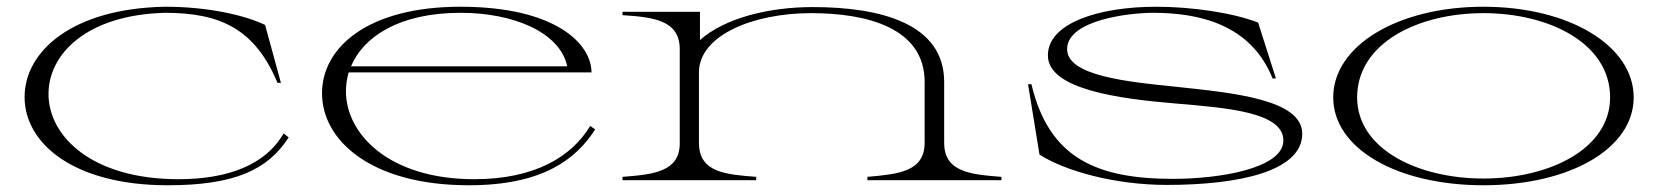

<svg xmlns="http://www.w3.org/2000/svg" viewBox="-20 -535 4922 570"><path d="M478 15C677 15 775 -31 837 -127L822 -139C769 -46 657 -3 510 -3C252 -3 124 -131 124 -256C124 -375 238 -491 470 -497C636 -497 737 -448 804 -289H814L767 -461C706 -490 598 -515 470 -515C195 -510 53 -383 53 -247C53 -109 199 15 478 15Z M1372 15C1591 15 1690 -62 1747 -151L1732 -161C1678 -71 1569 -3 1388 -3C1135 -3 1007 -137 1007 -264C1007 -283 1010 -302 1015 -320H1736C1736 -405 1629 -515 1347 -515C1073 -515 936 -395 936 -258C936 -118 1082 15 1372 15ZM1022 -338C1059 -426 1165 -497 1348 -497C1501 -497 1642 -441 1664 -338Z M2783 -111V-292C2783 -464 2596 -514 2393 -514C2261 -514 2131 -481 2058 -416V-500H1828V-490C1918 -484 1998 -476 1998 -389V-111C1999 -25 1920 -17 1828 -10V0H2225V-10C2134 -17 2055 -23 2055 -111V-322C2057 -430 2215 -496 2388 -496C2556 -496 2725 -451 2725 -292V-111C2725 -25 2646 -18 2555 -10V0H2953V-10C2862 -17 2783 -24 2783 -111Z M3444 14C3657 14 3846 -26 3846 -138C3846 -239 3645 -259 3475 -277C3326 -292 3148 -310 3148 -389C3148 -476 3334 -497 3403 -497C3541 -497 3694 -462 3758 -302H3768L3715 -468C3641 -497 3518 -515 3413 -515C3239 -515 3089 -465 3091 -369C3093 -270 3300 -242 3467 -228C3619 -215 3790 -203 3790 -118C3790 -34 3597 -4 3463 -4C3233 -4 3094 -67 3042 -285H3032L3066 -76C3141 -28 3288 14 3444 14Z M4384 15C4639 15 4830 -93 4830 -246C4830 -399 4639 -515 4384 -515C4129 -515 3938 -399 3938 -246C3938 -93 4129 15 4384 15ZM4384 -5C4188 -5 4009 -93 4009 -246C4009 -406 4188 -496 4384 -496C4580 -496 4760 -406 4760 -246C4760 -93 4580 -5 4384 -5Z"/></svg>

Font: Sprat Extended Light
Style: Regular
Weight: 300
Width: 9
Designer: Ethan Nakache
Foundry: Collletttivo
Version: Version 2.000;Glyphs 3.2 (3217)